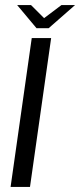

<svg xmlns="http://www.w3.org/2000/svg" viewBox="-20 -742 318 762"><path d="M22 0 106 -591H183L99 0ZM125 -630 48 -722H103L155 -670L224 -722H278L173 -630Z"/></svg>

Font: Alumni Sans Thin Medium
Style: Italic
Weight: 500
Italic angle: -8°
Version: Version 1.016